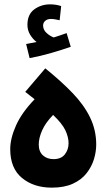

<svg xmlns="http://www.w3.org/2000/svg" viewBox="-20 -859 493 882"><path d="M218 3Q135 3 81 -41.5Q27 -86 27 -174Q27 -223 53.5 -282.5Q80 -342 139 -403L96 -437L188 -545Q260 -487 313 -432Q366 -377 394 -319Q422 -261 422 -195Q422 -162 411.5 -127.5Q401 -93 377.5 -63Q354 -33 314.5 -15Q275 3 218 3ZM226 -128Q261 -128 278 -150Q295 -172 295 -201Q295 -229 280.5 -260Q266 -291 224 -331Q189 -295 173.5 -260Q158 -225 158 -195Q158 -163 177 -145.5Q196 -128 226 -128ZM116 -592 100 -657Q129 -662 148 -666Q131 -679 118.5 -699.5Q106 -720 106 -745Q106 -793 137.5 -816Q169 -839 210 -839Q238 -839 261 -831L254 -766Q244 -768 234 -770Q224 -772 214 -772Q198 -772 188 -763.5Q178 -755 178 -742Q178 -722 194 -707.5Q210 -693 227 -687Q259 -697 286 -707L305 -644Q268 -631 216.5 -616Q165 -601 116 -592Z"/></svg>

Font: Noto Sans Arabic SemCond
Style: Bold
Weight: 700
Width: 4
Designer: Monotype Design Team, Nadine Chahine, Nizar Qandah and Khaled Hosny
Foundry: Monotype Imaging Inc.
Version: Version 2.012; ttfautohint (v1.8.4.7-5d5b)